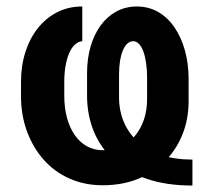

<svg xmlns="http://www.w3.org/2000/svg" viewBox="-20 -558 640 589"><path d="M570.3 -68.4V11.2Q489.7 11.2 429 -9.8Q368.2 -30.8 327.9 -68.4Q287.6 -106 267.3 -156Q247.1 -206.1 247.1 -264.6V-333.5Q247.1 -377.9 257.8 -415Q268.6 -452.1 288.6 -479.7Q308.6 -507.3 336.9 -522.7Q365.2 -538.1 399.9 -538.1Q436 -538.1 465.3 -521.2Q494.6 -504.4 515.4 -473.9Q536.1 -443.4 547.4 -402.8Q558.6 -362.3 558.6 -314.9V-247.6Q558.6 -192.9 539.8 -145.8Q521 -98.6 486.1 -63.5Q451.2 -28.3 402.8 -9Q354.5 10.3 295.4 10.3Q238.8 10.3 192.6 -10.5Q146.5 -31.2 113.5 -68.6Q80.6 -106 62.5 -155.8Q44.4 -205.6 44.4 -263.7V-306.2Q44.4 -356 57.9 -398.2Q71.3 -440.4 96.2 -471.7Q121.1 -502.9 155.5 -520.5Q189.9 -538.1 232.4 -538.1V-431.6Q219.2 -430.2 209.2 -420.7Q199.2 -411.1 192.1 -394.8Q185.1 -378.4 181.2 -356.2Q177.2 -334 177.2 -307.1V-263.7Q177.2 -228 185.3 -197.5Q193.4 -167 208.7 -144.5Q224.1 -122.1 246.1 -109.6Q268.1 -97.2 295.4 -97.2Q326.7 -97.2 351.8 -108.9Q377 -120.6 394.5 -141.8Q412.1 -163.1 421.6 -191.4Q431.2 -219.7 431.2 -253.4V-321.3Q431.2 -344.7 428.2 -364.7Q425.3 -384.8 419.9 -399.7Q414.6 -414.6 406.5 -423.1Q398.4 -431.6 388.7 -431.6Q378.4 -431.6 370.4 -424.1Q362.3 -416.5 356.7 -402.8Q351.1 -389.2 348.1 -370.6Q345.2 -352.1 345.2 -330.1V-259.3Q345.2 -218.3 360.1 -183.3Q375 -148.4 403.8 -122.6Q432.6 -96.7 474.4 -82.5Q516.1 -68.4 570.3 -68.4Z"/></svg>

Font: Roboto SemiCondensed SemiBold
Style: Regular
Weight: 600
Width: 4
Designer: Christian Robertson
Foundry: Google
Version: Version 3.009; 2024